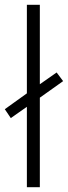

<svg xmlns="http://www.w3.org/2000/svg" viewBox="-38 -780 283 800"><path d="M74 0V-335L7 -288L-18 -325L74 -391V-760H128V-429L198 -478L225 -442L128 -373V0Z"/></svg>

Font: Noto Sans Ethiopic ExtraCondensed Light
Style: Regular
Weight: 300
Width: 2
Designer: Monotype Design Team
Foundry: Monotype Imaging Inc.
Version: Version 2.102; ttfautohint (v1.8.4.7-5d5b)